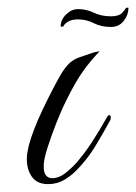

<svg xmlns="http://www.w3.org/2000/svg" viewBox="-20 -461 346 487"><path d="M102 6Q74 6 61 -12.5Q48 -31 48 -58Q48 -66 49.5 -74.5Q51 -83 53 -92Q64 -132 87.5 -181.5Q111 -231 133 -270Q146 -292 157 -301.5Q168 -311 181 -315.5Q194 -320 212 -326Q217 -328 222 -329Q227 -330 233 -331Q213 -311 192.5 -283Q172 -255 148 -206Q135 -180 122.5 -148Q110 -116 101 -88Q92 -60 91 -44Q90 -25 96 -17Q102 -9 112 -9Q129 -9 144.5 -21Q160 -33 172 -46Q194 -71 213.5 -101Q233 -131 252 -165Q255 -169 257 -169Q261 -169 261 -163Q261 -158 259 -155Q241 -122 221 -89Q201 -56 172 -27Q159 -14 141.5 -4Q124 6 102 6ZM261.5 -392.6Q236.8 -392.6 218 -402.2Q199.1 -411.8 178.1 -411.8Q161.4 -411.8 152 -405.7Q142.5 -399.6 140.4 -393.5H133.8Q133.8 -410.9 147.6 -424.4Q161.4 -437.9 178.1 -437.9Q199.1 -437.9 218 -428.8Q236.8 -419.6 261.5 -419.6Q281.8 -419.6 290.2 -428.8Q298.5 -437.9 300 -441.4H305.8Q305.8 -423.1 293.8 -407.9Q281.8 -392.6 261.5 -392.6Z"/></svg>

Font: MonteCarlo
Style: Regular
Weight: 400
Designer: Robert E. Leuschke
Foundry: Robert E. Leuschke
Version: Version 1.010; ttfautohint (v1.8.3)